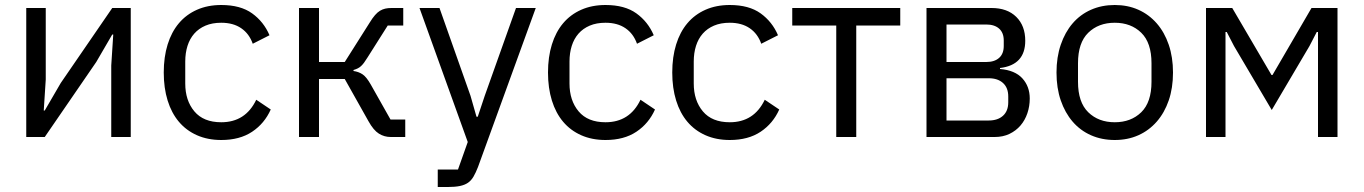

<svg xmlns="http://www.w3.org/2000/svg" viewBox="-20 -548 5455 768"><path d="M85 -516H163V-230L155 -106H159L223 -216L429 -516H503V0H425V-286L433 -410H429L365 -300L159 0H85Z M865 12Q811 12 768 -7Q725 -26 695.5 -61Q666 -96 650.5 -146Q635 -196 635 -258Q635 -320 650.5 -370Q666 -420 695.5 -455Q725 -490 768 -509Q811 -528 865 -528Q942 -528 988.5 -494.5Q1035 -461 1058 -407L991 -373Q977 -413 945 -435Q913 -457 865 -457Q829 -457 802 -445.5Q775 -434 757 -413.5Q739 -393 730 -364.5Q721 -336 721 -302V-214Q721 -146 757.5 -102.5Q794 -59 865 -59Q962 -59 1005 -149L1063 -110Q1038 -54 988.5 -21Q939 12 865 12Z M1176 -516H1256V-300H1359L1459 -458Q1470 -476 1480 -487.5Q1490 -499 1500 -505Q1510 -511 1521 -513.5Q1532 -516 1546 -516H1593V-446H1531L1450 -318Q1442 -305 1436 -297Q1430 -289 1424 -283.5Q1418 -278 1411 -274.5Q1404 -271 1394 -268V-264Q1415 -261 1430.5 -250.5Q1446 -240 1463 -210L1542 -70H1601V0H1543Q1517 0 1495.5 -13.5Q1474 -27 1454 -63L1359 -232H1256V0H1176Z M2044 -516H2123L1892 120Q1883 143 1874 158.5Q1865 174 1852 183Q1839 192 1819.5 196Q1800 200 1772 200H1731V130H1812L1851 20L1658 -516H1738L1862 -165L1886 -81H1891L1919 -165Z M2402 12Q2348 12 2305 -7Q2262 -26 2232.5 -61Q2203 -96 2187.5 -146Q2172 -196 2172 -258Q2172 -320 2187.5 -370Q2203 -420 2232.5 -455Q2262 -490 2305 -509Q2348 -528 2402 -528Q2479 -528 2525.5 -494.5Q2572 -461 2595 -407L2528 -373Q2514 -413 2482 -435Q2450 -457 2402 -457Q2366 -457 2339 -445.5Q2312 -434 2294 -413.5Q2276 -393 2267 -364.5Q2258 -336 2258 -302V-214Q2258 -146 2294.5 -102.5Q2331 -59 2402 -59Q2499 -59 2542 -149L2600 -110Q2575 -54 2525.5 -21Q2476 12 2402 12Z M2899 12Q2845 12 2802 -7Q2759 -26 2729.5 -61Q2700 -96 2684.5 -146Q2669 -196 2669 -258Q2669 -320 2684.5 -370Q2700 -420 2729.5 -455Q2759 -490 2802 -509Q2845 -528 2899 -528Q2976 -528 3022.5 -494.5Q3069 -461 3092 -407L3025 -373Q3011 -413 2979 -435Q2947 -457 2899 -457Q2863 -457 2836 -445.5Q2809 -434 2791 -413.5Q2773 -393 2764 -364.5Q2755 -336 2755 -302V-214Q2755 -146 2791.5 -102.5Q2828 -59 2899 -59Q2996 -59 3039 -149L3097 -110Q3072 -54 3022.5 -21Q2973 12 2899 12Z M3325 -446H3149V-516H3581V-446H3405V0H3325Z M3686 -516H3946Q4009 -516 4045 -480.5Q4081 -445 4081 -385Q4081 -288 3980 -276V-272Q4040 -267 4069.5 -234.5Q4099 -202 4099 -154Q4099 -123 4089.5 -95Q4080 -67 4062 -46Q4044 -25 4018 -12.5Q3992 0 3959 0H3686ZM3935 -66Q3971 -66 3992 -85Q4013 -104 4013 -139V-162Q4013 -197 3992 -216Q3971 -235 3935 -235H3766V-66ZM3925 -300Q3958 -300 3976.5 -316.5Q3995 -333 3995 -364V-386Q3995 -417 3976.5 -433.5Q3958 -450 3925 -450H3766V-300Z M4439 12Q4387 12 4344 -7Q4301 -26 4270.5 -61.5Q4240 -97 4223 -146.5Q4206 -196 4206 -258Q4206 -319 4223 -369Q4240 -419 4270.5 -454.5Q4301 -490 4344 -509Q4387 -528 4439 -528Q4491 -528 4533.5 -509Q4576 -490 4607 -454.5Q4638 -419 4655 -369Q4672 -319 4672 -258Q4672 -196 4655 -146.5Q4638 -97 4607 -61.5Q4576 -26 4533.5 -7Q4491 12 4439 12ZM4439 -59Q4504 -59 4545 -99Q4586 -139 4586 -221V-295Q4586 -377 4545 -417Q4504 -457 4439 -457Q4374 -457 4333 -417Q4292 -377 4292 -295V-221Q4292 -139 4333 -99Q4374 -59 4439 -59Z M4804 -516H4909L5066 -248H5070L5226 -516H5330V0H5252V-420H5247L5218 -364L5067 -108L4916 -364L4887 -420H4882V0H4804Z"/></svg>

Font: IBM Plex Sans
Style: Regular
Weight: 400
Designer: Mike Abbink, Paul van der Laan, Pieter van Rosmalen
Foundry: Bold Monday
Version: Version 3.005